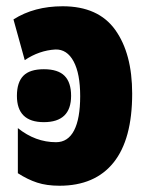

<svg xmlns="http://www.w3.org/2000/svg" viewBox="-20 -583 474 613"><path d="M402 -284Q402 -138 342.5 -64Q283 10 170 10Q129 10 98.5 0Q68 -10 37 -30V-174Q93 -129 159 -129Q197 -129 216.5 -166.5Q236 -204 236 -276Q236 -348 215 -387Q194 -426 157 -425Q105 -422 59 -391L23 -521Q89 -563 180 -563Q294 -563 348 -487.5Q402 -412 402 -284ZM207 -277Q207 -193 120 -193Q34 -193 34 -277Q34 -320 54.5 -341Q75 -362 120 -362Q165 -362 186 -341Q207 -320 207 -277Z"/></svg>

Font: Noto Sans UI CondBlack
Style: Regular
Weight: 900
Width: 3
Designer: Monotype Design Team
Foundry: Monotype Imaging Inc.
Version: Version 1.001